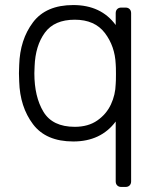

<svg xmlns="http://www.w3.org/2000/svg" viewBox="-20 -550 621 760"><path d="M460 190Q450 190 444 184Q438 178 438 168V-69Q379 10 270 10Q162 10 110.5 -58.5Q59 -127 56 -227L55 -260L56 -293Q59 -393 110.5 -461.5Q162 -530 270 -530Q380 -530 438 -451V-498Q438 -508 444 -514Q450 -520 460 -520H477Q487 -520 493 -514Q499 -508 499 -498V168Q499 178 493 184Q487 190 477 190ZM276 -48Q329 -48 365 -73Q401 -98 419 -136.5Q437 -175 438 -218Q439 -228 439 -257Q439 -286 438 -296Q435 -367 395 -419.5Q355 -472 276 -472Q195 -472 157.5 -420.5Q120 -369 117 -288L116 -260Q116 -167 152 -107.5Q188 -48 276 -48Z"/></svg>

Font: Rubik AZ
Style: Regular
Weight: 300
Designer: Hubert and Fischer
Foundry: Hubert & Fischer
Version: Version 2.000